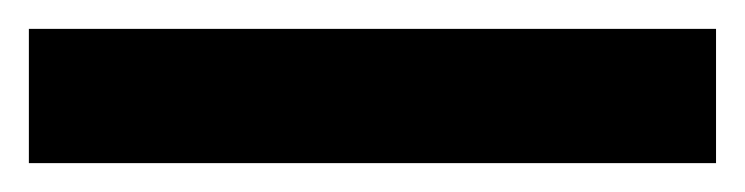

<svg xmlns="http://www.w3.org/2000/svg" viewBox="-23 -873 516 133"><path d="M473 -760V-853H-3V-760Z"/></svg>

Font: Noto Sans Display
Style: Bold
Weight: 700
Designer: Monotype Design Team
Foundry: Monotype Imaging Inc.
Version: Version 1.900